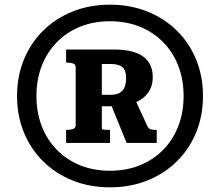

<svg xmlns="http://www.w3.org/2000/svg" viewBox="-20 -766 934 822"><path d="M451 -35Q521 -35 579 -58.5Q637 -82 679 -125Q721 -168 743.5 -226.5Q766 -285 766 -355Q766 -425 743.5 -483.5Q721 -542 679 -585Q637 -628 579 -651.5Q521 -675 451 -675Q380 -675 322.5 -651.5Q265 -628 223 -585Q181 -542 158.5 -483.5Q136 -425 136 -355Q136 -285 158.5 -226.5Q181 -168 223 -125Q265 -82 322.5 -58.5Q380 -35 451 -35ZM451 36Q364 36 291.5 7Q219 -22 165.5 -74.5Q112 -127 82.5 -198.5Q53 -270 53 -355Q53 -440 82.5 -511.5Q112 -583 165.5 -635.5Q219 -688 291.5 -717Q364 -746 451 -746Q537 -746 610 -717Q683 -688 736.5 -635.5Q790 -583 819.5 -511.5Q849 -440 849 -355Q849 -270 819.5 -198.5Q790 -127 736.5 -74.5Q683 -22 610 7Q537 36 451 36ZM263 -154V-210H268Q283 -210 293.5 -214Q304 -218 304 -230V-478Q304 -490 293.5 -494Q283 -498 268 -498H263V-554H468Q553 -554 593.5 -523.5Q634 -493 634 -436Q634 -397 614 -369Q594 -341 556.5 -326Q519 -311 465 -311H416V-216Q416 -213 420 -212Q424 -211 430.5 -210.5Q437 -210 444 -210H451V-154ZM455 -492H416V-360H452Q487 -360 503.5 -377.5Q520 -395 520 -431Q520 -465 504 -478.5Q488 -492 455 -492ZM448 -336 545 -369 611 -226Q616 -216 623.5 -213Q631 -210 642 -210H651V-154H522Z"/></svg>

Font: Roboto Serif 20pt
Style: Bold Italic
Weight: 700
Italic angle: -10°
Version: Version 1.007